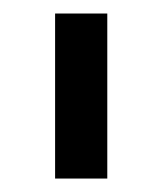

<svg xmlns="http://www.w3.org/2000/svg" viewBox="-20 -727 241 284"><path d="M138.7 -462.9H61.5V-707H138.7Z"/></svg>

Font: Pretendard Std Variable
Style: Regular
Weight: 400
Designer: Base glyphs from Inter by Rasmus Andersson; Hangeul glyphs from Noto Sans CJK(Source Han Sans) by Jang Soo-young and Kan
Foundry: Kil Hyung-jin
Version: Version 1.309;Glyphs 3.2 (3225)